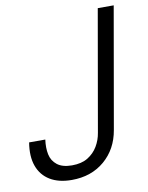

<svg xmlns="http://www.w3.org/2000/svg" viewBox="-81 -759 639 830"><g transform="rotate(-10 238.0 -344.0)"><path d="M167 12Q110 12 72 -11Q34 -34 18.5 -77Q3 -120 13 -180H84Q79 -144 85 -115Q91 -86 114 -68Q137 -50 179 -50Q221 -50 248.5 -67Q276 -84 292 -111Q308 -138 313 -169L406 -700H476L383 -169Q369 -87 311 -37.5Q253 12 167 12Z"/></g></svg>

Font: DM Sans 28pt Light
Style: Italic
Weight: 300
Italic angle: -10°
Version: Version 4.004;gftools[0.9.30]